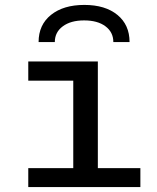

<svg xmlns="http://www.w3.org/2000/svg" viewBox="-20 -761 640 781"><path d="M278 0V-433H95V-511H378V0ZM95 0V-77H551V0ZM137 -590Q137 -660 187.5 -700.5Q238 -741 323 -741Q408 -741 457.5 -700.5Q507 -660 507 -590H441Q441 -630 409 -654Q377 -678 322 -678Q268 -678 235.5 -654Q203 -630 203 -590Z"/></svg>

Font: Chivo Mono Medium
Style: Regular
Weight: 400
Monospace: yes
Version: Version 1.008